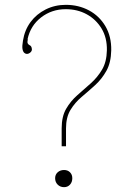

<svg xmlns="http://www.w3.org/2000/svg" viewBox="-20 -777 540 794"><path d="M235 -172V-246Q235 -295 253.5 -327Q272 -359 300 -383.5Q328 -408 355.5 -432.5Q383 -457 402 -489Q421 -521 422 -569Q423 -621 400 -659Q377 -697 338.5 -718Q300 -739 252 -739Q194 -739 150 -705Q106 -671 94 -615H95Q92 -602 95 -597Q98 -592 103.5 -589.5Q109 -587 111 -579Q115 -566 103 -558Q91 -550 81 -558Q75 -563 73 -574.5Q71 -586 75 -609Q82 -653 106.5 -686Q131 -719 169 -738Q207 -757 252 -757Q305 -757 348 -734Q391 -711 416 -668.5Q441 -626 440 -569Q439 -518 420 -484Q401 -450 373.5 -425Q346 -400 318 -376.5Q290 -353 271.5 -322.5Q253 -292 253 -246V-172ZM245 -3Q229 -3 218.5 -13.5Q208 -24 208 -40Q208 -55 218.5 -64.5Q229 -74 245 -74Q260 -74 269.5 -64.5Q279 -55 279 -40Q279 -24 269.5 -13.5Q260 -3 245 -3Z"/></svg>

Font: Grandiflora One
Style: Regular
Weight: 400
Designer: Haesung Cho
Foundry: JAMO
Version: Version 1.000; ttfautohint (v1.8.4.7-5d5b);gftools[0.9.28]